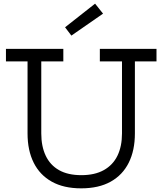

<svg xmlns="http://www.w3.org/2000/svg" viewBox="-20 -1019 888 1049"><path d="M525.5 -752H835V-683.5H717V-290Q717 -197.5 683.5 -130.2Q650 -63 584.8 -26.5Q519.5 10 423.5 10Q328 10 262.8 -26.5Q197.5 -63 164 -130.2Q130.5 -197.5 130.5 -290V-683.5H12.5V-752H326V-683.5H205.5V-290Q205.5 -219.5 229.8 -168.2Q254 -117 302.5 -89.5Q351 -62 424.5 -62Q498 -62 547.5 -89.8Q597 -117.5 621.8 -168.5Q646.5 -219.5 646.5 -290V-683.5H525.5ZM499.5 -999 543 -944.5 370 -824.5 335.5 -870Z"/></svg>

Font: Hepta Slab
Style: Regular
Weight: 400
Designer: Michael LaGattuta
Foundry: Michael LaGattuta
Version: Version 1.100